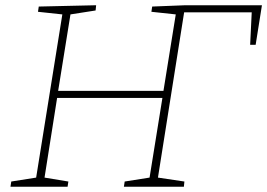

<svg xmlns="http://www.w3.org/2000/svg" viewBox="-20 -713 1020 733"><path d="M561 -688 688 -693H980L956 -542H935L941 -666H683L583 -35L684 -20L682 0H453L456 -20L551 -35L600 -339H198L150 -35L241 -20L238 0H20L23 -20L118 -35L218 -658L125 -668L128 -688L347 -693L345 -673L249 -658L202 -366H604L651 -658L558 -668Z"/></svg>

Font: Bitter Pro ExtraLight
Style: Italic
Weight: 275
Italic angle: -9°
Designer: Sol Matas, and Bitter project Authors
Foundry: Sol Matas
Version: Version 1.010